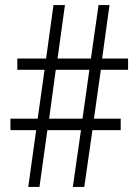

<svg xmlns="http://www.w3.org/2000/svg" viewBox="-20 -734 543 754"><path d="M376 -460 349 -268H454V-223H343L311 0H266L298 -223H166L135 0H91L122 -223H21V-268H128L155 -460H48V-504H161L190 -714H235L206 -504H337L367 -714H410L381 -504H483V-460ZM173 -268H304L331 -460H199Z"/></svg>

Font: Noto Sans Myanmar UI Condensed Light
Style: Regular
Weight: 300
Width: 3
Designer: Monotype Design Team
Foundry: Monotype Imaging Inc.
Version: Version 2.103; ttfautohint (v1.8.4.7-5d5b)